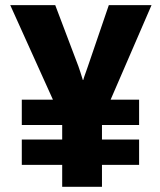

<svg xmlns="http://www.w3.org/2000/svg" viewBox="-20 -720 615 740"><path d="M219.7 -256.8 19.5 -700.2H192.9L282.2 -464.4Q285.2 -456.6 290 -441.3Q294.9 -426 299.3 -411.6H300.8Q302.7 -419.4 313 -447.8L318.8 -464.4L399.4 -700.2H564L373 -258.8V0H219.7ZM64 -182.1H516.1V-84.5H64ZM64 -335.9H516.1V-238.3H64Z"/></svg>

Font: DavidDev Light
Style: Regular
Weight: 300
Designer: David.dev
Foundry: David.dev
Version: Version 1.001;FEAKit 1.0